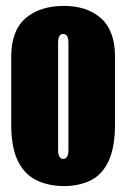

<svg xmlns="http://www.w3.org/2000/svg" viewBox="-20 -618 428 651"><path d="M195 13Q141 12 101.5 -8Q62 -28 40 -73.5Q18 -119 18 -198V-425Q18 -514 66.5 -556Q115 -598 197 -598Q275 -598 322.5 -556Q370 -514 370 -425V-199Q370 -119 348.5 -72.5Q327 -26 287.5 -6.5Q248 13 195 13ZM194 -79Q202 -79 207 -86Q212 -93 212 -110V-473Q212 -490 207 -496.5Q202 -503 194 -503Q187 -503 182 -496.5Q177 -490 177 -473V-110Q177 -93 182 -86Q187 -79 194 -79Z"/></svg>

Font: Alumni Sans Black
Style: Regular
Weight: 900
Designer: Robert E. Leuschke
Foundry: Robert E. Leuschke
Version: Version 1.018